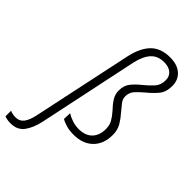

<svg xmlns="http://www.w3.org/2000/svg" viewBox="-428 -867 1209 1209"><g transform="rotate(45 176.5 -262.5)"><path d="M-82 240Q-99 240 -112.5 237.5Q-126 235 -136 231V181Q-114 191 -86 191Q-52 191 -32 165Q-12 139 -1 86L140 -578Q160 -671 206.5 -718Q253 -765 335 -765Q400 -765 436 -732.5Q472 -700 472 -648Q472 -592 444.5 -559.5Q417 -527 380 -497Q350 -472 329 -448.5Q308 -425 308 -391Q308 -366 326 -344Q344 -322 362 -300Q387 -272 406 -240Q425 -208 425 -163Q425 -83 377.5 -36.5Q330 10 249 10Q212 10 183.5 2Q155 -6 136 -18L138 -71Q161 -56 189 -47Q217 -38 246 -38Q305 -38 336.5 -70.5Q368 -103 368 -159Q368 -193 354 -218Q340 -243 316 -270Q288 -299 270.5 -327Q253 -355 253 -387Q253 -434 277.5 -463.5Q302 -493 335 -519Q368 -546 392.5 -573Q417 -600 417 -644Q417 -678 393.5 -697.5Q370 -717 330 -717Q273 -717 241 -681Q209 -645 194 -577L54 87Q39 157 8 198.5Q-23 240 -82 240Z"/></g></svg>

Font: Noto Sans SemiCondensed Light
Style: Italic
Weight: 300
Width: 4
Italic angle: -12°
Designer: Monotype Design Team
Foundry: Monotype Imaging Inc.
Version: Version 2.013; ttfautohint (v1.8.4.7-5d5b)